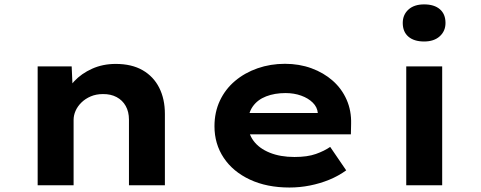

<svg xmlns="http://www.w3.org/2000/svg" viewBox="-20 -827 2149 857"><path d="M148.1 0V-530.7H299.9L305.7 -400.7L265.7 -389.7Q279.3 -430.2 311.4 -464.5Q343.6 -498.9 391.3 -520.3Q439 -541.7 496.5 -541.7Q567.7 -541.7 616.5 -513.7Q665.3 -485.6 690.7 -435.3Q716 -385 716 -318.6V0H555.6V-292.8Q555.6 -328.2 541.1 -354Q526.7 -379.7 500.5 -393.6Q474.3 -407.6 439.3 -407.1Q409.2 -407.1 384.9 -396.7Q360.6 -386.3 343.3 -369.3Q326.1 -352.3 317.3 -332.3Q308.5 -312.2 308.5 -292V0H228.8Q194.5 0 174.3 0Q154.1 0 148.1 0Z M1271.9 10Q1171 10 1095.4 -25.4Q1019.8 -60.7 978.5 -122.7Q937.3 -184.6 937.3 -263.3Q937.3 -326.2 961.5 -377.7Q985.8 -429.2 1029.1 -465.7Q1072.4 -502.2 1129.7 -522.2Q1187 -542.2 1252 -542.2Q1315.6 -542.2 1370.2 -522.3Q1424.7 -502.4 1465.2 -466.7Q1505.6 -431 1527.2 -381.9Q1548.8 -332.8 1547.2 -274L1546.2 -227.4H1044.9L1021.9 -322.6H1415.8L1398.6 -301.9V-322.4Q1396.3 -348.9 1376 -368.9Q1355.8 -388.9 1324.1 -400.2Q1292.5 -411.6 1254.3 -411.6Q1206.1 -411.6 1167.8 -396.8Q1129.6 -382 1108.2 -351.7Q1086.9 -321.4 1086.9 -275.5Q1086.9 -231.8 1111.8 -198.2Q1136.7 -164.6 1183.9 -145.5Q1231.1 -126.3 1294.4 -126.3Q1352.2 -126.3 1390.1 -139.8Q1428 -153.3 1453.8 -171.3L1525.3 -66.6Q1490.9 -41.7 1449.8 -24.8Q1408.7 -8 1363.5 1Q1318.3 10 1271.9 10Z M1793.3 0V-530.7H1953.7V0ZM1873.1 -641.8Q1828.1 -641.8 1802.9 -663.4Q1777.7 -685 1777.7 -724.6Q1777.7 -761.1 1803.1 -784.3Q1828.5 -807.4 1873.1 -807.4Q1918.2 -807.4 1943.3 -785.8Q1968.5 -764.2 1968.5 -724.6Q1968.5 -688.2 1942.8 -665Q1917.2 -641.8 1873.1 -641.8Z"/></svg>

Font: Lexend Giga
Style: Regular
Weight: 400
Designer: Bonnie Shaver-Troup, Thomas Jockin
Foundry: Lexend
Version: Version 1.007